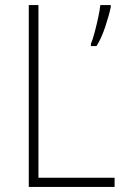

<svg xmlns="http://www.w3.org/2000/svg" viewBox="-20 -734 490 754"><path d="M93 0V-714H131V-36H430V0ZM415 -706Q408 -673 393 -628Q378 -583 359 -553H337V-562Q343 -575 351 -604.5Q359 -634 365.5 -664.5Q372 -695 374 -714H415Z"/></svg>

Font: Noto Sans Ethiopic SemiCondensed ExtraLight
Style: Regular
Weight: 200
Width: 4
Designer: Monotype Design Team
Foundry: Monotype Imaging Inc.
Version: Version 2.102; ttfautohint (v1.8.4.7-5d5b)